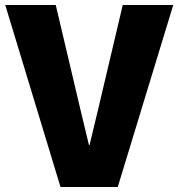

<svg xmlns="http://www.w3.org/2000/svg" viewBox="-20 -748 715 768"><path d="M1 -728H203L300 -317L336 -167H338L374 -317L471 -728H673L451 0H222Z"/></svg>

Font: Murecho ExtraBold
Style: Regular
Weight: 800
Designer: Neil Summerour
Foundry: Positype
Version: Version 1.010; ttfautohint (v1.8.3)